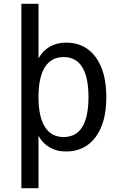

<svg xmlns="http://www.w3.org/2000/svg" viewBox="-20 -785 642 1013"><path d="M92.8 -765.1H183.1V-477.1Q206.1 -518.1 243.2 -539.1Q280.3 -560.1 329.6 -560.1Q378.4 -560.1 417.5 -541Q456.5 -522 484.9 -483.4Q513.2 -444.8 527.1 -391.8Q541 -338.9 541 -272Q541 -137.7 484.4 -62Q427.7 14.2 329.1 14.2Q301.3 14.2 280.8 8.5Q260.3 2.9 242.2 -7.3Q204.1 -29.3 183.1 -68.8V208H92.8ZM315.9 -62Q381.3 -62 414.1 -115.2Q446.8 -168.5 446.8 -272.9Q446.8 -377.4 414.1 -430.7Q381.3 -483.9 315.9 -483.9Q250.5 -483.9 216.8 -430.7Q183.1 -377 183.1 -272.9Q183.1 -168.9 216.8 -115.7Q250.5 -62 315.9 -62Z"/></svg>

Font: Hack
Style: Regular
Weight: 400
Monospace: yes
Designer: Christopher Simpkins
Foundry: Christopher Simpkins
Version: Version 2.019; ttfautohint (v1.4.1) -l 4 -r 80 -G 350 -x 0 -